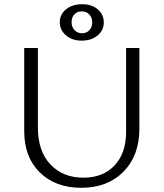

<svg xmlns="http://www.w3.org/2000/svg" viewBox="-20 -886 777 912"><path d="M368 -693Q323 -693 293.5 -718Q264 -743 264 -781Q264 -818 294 -842Q324 -866 370 -866Q415 -866 444 -842Q473 -818 473 -779Q473 -742 443.5 -717.5Q414 -693 368 -693ZM370 -728Q391 -728 404.5 -742.5Q418 -757 418 -779Q418 -802 404.5 -817Q391 -832 369 -832Q347 -832 333.5 -818Q320 -804 320 -781Q320 -758 334 -743Q348 -728 370 -728ZM366 6Q243 6 169 -67Q95 -140 95 -263V-658H160V-280Q160 -168 219.5 -105Q279 -42 376 -42Q470 -42 524.5 -100.5Q579 -159 579 -260V-658H642V-274Q642 -147 566.5 -70.5Q491 6 366 6Z"/></svg>

Font: EauTestSC Semilight
Style: Regular
Weight: 300
Designer: Christian Thalmann (Catharsis Fonts)
Version: Version 0.001;PS 000.001;hotconv 1.0.88;makeotf.lib2.5.64775